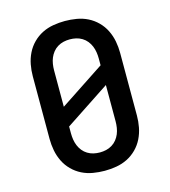

<svg xmlns="http://www.w3.org/2000/svg" viewBox="-111 -832 823 930"><g transform="rotate(-15 300.0 -367.5)"><path d="M300 8Q271 8 241.5 3Q212 -2 186 -15Q160 -28 139 -49Q118 -70 105 -96.5Q92 -123 86.5 -152Q81 -181 81 -210V-525Q81 -554 86.5 -583Q92 -612 105 -638.5Q118 -665 139 -686Q160 -707 186 -720Q212 -733 241.5 -738Q271 -743 300 -743Q329 -743 358.5 -738Q388 -733 414 -720Q440 -707 461 -686Q482 -665 495 -638.5Q508 -612 513.5 -583Q519 -554 519 -525V-210Q519 -181 513.5 -152Q508 -123 495 -96.5Q482 -70 461 -49Q440 -28 414 -15Q388 -2 358.5 3Q329 8 300 8ZM188 -343 412 -491V-525Q412 -541 409.5 -557Q407 -573 401 -587.5Q395 -602 385 -614.5Q375 -627 361 -635.5Q347 -644 331.5 -647.5Q316 -651 300 -651Q284 -651 268.5 -647.5Q253 -644 239 -635.5Q225 -627 215 -614.5Q205 -602 199 -587.5Q193 -573 190.5 -557Q188 -541 188 -525ZM300 -84Q316 -84 331.5 -87.5Q347 -91 361 -99.5Q375 -108 385 -120.5Q395 -133 401 -147.5Q407 -162 409.5 -178Q412 -194 412 -210V-392L188 -244V-210Q188 -194 190.5 -178Q193 -162 199 -147.5Q205 -133 215 -120.5Q225 -108 239 -99.5Q253 -91 268.5 -87.5Q284 -84 300 -84Z"/></g></svg>

Font: Iosevka Etoile Semibold
Style: Regular
Weight: 600
Designer: Belleve Invis
Foundry: Belleve Invis
Version: Version 22.1.2; ttfautohint (v1.8.4)